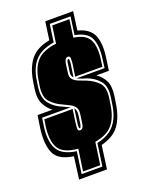

<svg xmlns="http://www.w3.org/2000/svg" viewBox="-137 -727 665 860"><g transform="rotate(-20 196.0 -297.0)"><path d="M221 62H88L102 -44Q31 -54 12 -96.5Q-7 -139 3 -214L12 -273H83Q61 -289 47 -316Q33 -343 40 -390L44 -416Q53 -480 82.5 -519Q112 -558 176 -570L188 -656H321L309 -568Q366 -553 382 -513Q398 -473 388 -407L380 -350H320Q344 -334 357.5 -308.5Q371 -283 365 -238L360 -205Q351 -141 323.5 -102.5Q296 -64 236 -49ZM122 -61 107 43H206L221 -64Q278 -76 306.5 -111Q335 -146 343 -205L348 -238Q355 -287 333 -313Q311 -339 276 -352L259 -357Q243 -362 232 -368H366L371 -407Q380 -469 364.5 -505.5Q349 -542 290 -553L302 -638H203L191 -554Q129 -544 99 -510Q69 -476 61 -416L57 -390Q50 -339 73 -311Q96 -283 133 -269L140 -266Q142 -264 145 -263L144 -264L163 -255H27L21 -214Q12 -146 33.5 -108Q55 -70 122 -61ZM199 34H117L132 -69Q62 -75 41 -110.5Q20 -146 29 -214L34 -245H169L160 -182Q159 -172 158.5 -165.5Q158 -159 158 -154Q158 -144 168 -144Q184 -144 187 -169L193 -211Q196 -233 188 -244.5Q180 -256 165.5 -263.5Q151 -271 132 -280Q100 -294 79 -317.5Q58 -341 65 -390L69 -416Q77 -474 106 -506Q135 -538 199 -545L211 -628H293L281 -544Q339 -536 355.5 -501.5Q372 -467 363 -407L359 -377H229L238 -436Q239 -445 239 -452Q239 -459 239 -463Q238 -472 229 -472Q220 -472 216 -465Q212 -458 210 -448L204 -404Q201 -384 211 -373Q221 -362 238 -355.5Q255 -349 271 -343Q305 -329 325.5 -307Q346 -285 340 -238L335 -205Q327 -148 300 -115Q273 -82 214 -72ZM230 -436 221 -377Q210 -386 213 -404L219 -448Q221 -462 227 -462Q233 -462 230 -436ZM170 -153Q163 -153 168 -182L177 -245Q187 -234 184 -211L178 -169Q177 -163 175 -158Q173 -153 170 -153Z"/></g></svg>

Font: Alumni Sans Collegiate One SC
Style: Italic
Weight: 400
Italic angle: -8°
Designer: Robert E. Leuschke
Foundry: Robert E. Leuschke
Version: Version 1.100